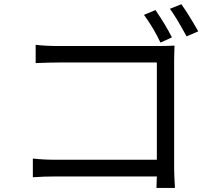

<svg xmlns="http://www.w3.org/2000/svg" viewBox="-20 -874 1040 933"><path d="M815.4 -692.4 759.8 -667Q728.5 -734.4 679.7 -801.8L735.4 -825.2Q783.2 -755.9 815.4 -692.4ZM826.2 -574.2V-57.6Q826.2 -23.4 830.1 39.1H740.2Q740.2 32.2 742.2 -16.6H252.9Q194.3 -16.6 139.6 -12.7V-103.5Q192.4 -97.7 251 -97.7H742.2V-570.3H262.7Q223.6 -570.3 153.3 -567.4V-656.2Q203.1 -650.4 261.7 -650.4H753.9Q791 -650.4 828.1 -652.3Q826.2 -605.5 826.2 -574.2ZM805.7 -831.1 861.3 -853.5Q897.5 -802.7 943.4 -721.7L886.7 -697.3Q832 -796.9 805.7 -831.1Z"/></svg>

Font: Gen Shin Gothic Monospace Regular
Style: Regular
Weight: 400
Designer: [Source Han Sans]
Ryoko NISHIZUKA  (kana & ideographs); Paul D. Hunt (Latin, Greek & Cyrillic); Wenlong ZHANG  (bopomofo
Version: Version 1.002.20150607